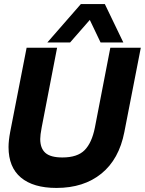

<svg xmlns="http://www.w3.org/2000/svg" viewBox="-20 -915 713 945"><path d="M22 -191Q22 -222 30 -265L111 -680H261L185 -287Q178 -250 178 -231Q178 -185 203.5 -162.5Q229 -140 287 -140Q361 -140 396.5 -176Q432 -212 447 -287L523 -680H673L592 -265Q566 -131 479 -60.5Q392 10 258 10Q144 10 83 -41Q22 -92 22 -191ZM378 -895H496L587 -706H475L422 -817L325 -706H213Z"/></svg>

Font: Teachers
Style: Bold Italic
Weight: 700
Designer: Alfredo Marco Pradil & Chank Diesel
Version: Version 0.009